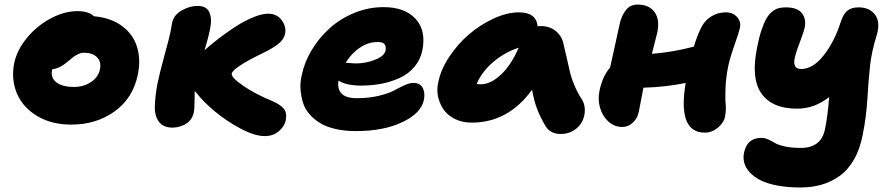

<svg xmlns="http://www.w3.org/2000/svg" viewBox="-20 -560 3901 841"><path d="M292 -14.2Q206.1 -14.2 143.3 -51.5Q80.6 -88.9 54.4 -150.1Q28.3 -211.4 42 -282.2Q54.2 -341.3 98.6 -394.8Q143.1 -448.2 202.9 -479.7Q262.7 -511.2 318.8 -511.2Q368.7 -511.2 391.1 -488.8Q465.3 -482.4 514.2 -446.3Q563 -410.2 580.1 -355.2Q597.2 -300.3 584 -234.9Q563.5 -130.9 482.7 -72.5Q401.9 -14.2 292 -14.2ZM208 -252Q201.2 -218.8 227.3 -199Q253.4 -179.2 304.2 -179.2Q347.2 -179.2 379.4 -201.2Q411.6 -223.1 418 -257.8Q424.3 -289.6 404.8 -309.3Q385.3 -329.1 348.1 -329.1Q335.4 -329.1 322.3 -322.8Q309.1 -316.4 301.5 -310.5Q293.9 -304.7 272.9 -287.1Q240.2 -259.8 209 -256.8Q209 -255.9 208.5 -254.4Q208 -252.9 208 -252Z M737.3 -1Q696.3 -0.5 676.8 -25.9Q657.2 -51.3 658.2 -93.5Q659.2 -135.7 668.9 -189.9Q678.2 -236.3 700.2 -316.4Q722.2 -396.5 727.1 -421.9Q729 -429.2 733.9 -460Q740.7 -494.1 775.9 -514.2Q811 -534.2 845.2 -534.2Q884.3 -534.2 897 -506.1Q909.7 -478 899.9 -431.2Q894 -400.4 876 -339.8Q892.1 -354.5 913.6 -372.1Q935.1 -389.6 967.8 -413.3Q1000.5 -437 1031.5 -455.6Q1062.5 -474.1 1096.2 -487.1Q1129.9 -500 1155.3 -500Q1192.4 -500 1213.4 -472.2Q1234.4 -444.3 1229 -413.1Q1223.1 -385.7 1197 -366Q1170.9 -346.2 1125 -324.2Q1072.8 -299.3 1035.6 -275.6Q998.5 -252 995.1 -237.8Q991.2 -221.7 1045.4 -184.3Q1099.6 -147 1173.3 -117.2Q1207.5 -102.1 1222.7 -84.2Q1237.8 -66.4 1231.9 -34.2Q1227.1 -7.8 1202.1 14.2Q1177.2 36.1 1139.2 36.1Q1095.7 36.1 1033.7 3.2Q971.7 -29.8 921.1 -72Q870.6 -114.3 843.3 -149.9Q835.9 -157.2 833 -161.1Q832 -142.6 832 -112.3Q832 -82 829.1 -68.8Q822.3 -35.6 796.4 -18.8Q770.5 -2 737.3 -1Z M1539.1 14.2Q1490.2 14.2 1450.2 5.1Q1410.2 -3.9 1382.8 -20.5Q1355.5 -37.1 1335.7 -59.8Q1315.9 -82.5 1307.4 -109.6Q1298.8 -136.7 1296.4 -167.5Q1293.9 -198.2 1301.8 -231Q1313 -287.1 1345 -340.3Q1377 -393.6 1423.1 -435.5Q1469.2 -477.5 1531.5 -503.2Q1593.8 -528.8 1660.2 -528.8Q1752.9 -528.8 1800 -477.8Q1847.2 -426.8 1830.1 -339.8Q1821.3 -297.9 1794.9 -266.8Q1768.6 -235.8 1730.5 -218.5Q1692.4 -201.2 1650.4 -193.1Q1608.4 -185.1 1562 -185.1Q1496.1 -185.1 1462.9 -207Q1456.5 -172.4 1475.3 -151.1Q1494.1 -129.9 1543.9 -129.9Q1595.7 -129.9 1639.2 -140.4Q1682.6 -150.9 1705.3 -163.3Q1728 -175.8 1751 -186.3Q1773.9 -196.8 1790 -196.8Q1820.3 -196.8 1831.5 -175.3Q1842.8 -153.8 1836.9 -123Q1825.2 -64.5 1742.7 -25.1Q1660.2 14.2 1539.1 14.2ZM1633.8 -376Q1593.8 -376 1556.6 -351.3Q1519.5 -326.7 1494.1 -285.2Q1527.8 -282.2 1539.1 -282.2Q1583 -282.2 1623.5 -298.6Q1664.1 -314.9 1668.9 -338.9Q1671.9 -357.9 1663.8 -366.9Q1655.8 -376 1633.8 -376Z M2045.9 -22.9Q2006.3 -22.9 1974.9 -37.8Q1943.4 -52.7 1925.3 -77.1Q1907.2 -101.6 1899.4 -133.8Q1891.6 -166 1899.9 -200.2Q1910.6 -255.4 1948 -311.5Q1985.4 -367.7 2034.7 -409.9Q2084 -452.1 2142.6 -479Q2201.2 -505.9 2252.9 -505.9Q2329.1 -505.9 2335 -444.8Q2339.8 -445.8 2348.6 -445.8Q2388.2 -445.8 2414.8 -423.6Q2441.4 -401.4 2447.8 -369.1Q2454.1 -344.2 2462.9 -304.4Q2471.7 -264.6 2477.1 -241.9Q2482.4 -219.2 2495.6 -187.3Q2508.8 -155.3 2527.8 -126Q2541.5 -105.5 2541.7 -78.9Q2542 -52.2 2530.5 -28.8Q2519 -5.4 2494.1 10.7Q2469.2 26.9 2436.5 26.9Q2390.6 26.9 2369.6 -7.8Q2346.2 -47.4 2332.5 -83.3Q2318.8 -119.1 2310.5 -167Q2206.5 -22.9 2045.9 -22.9ZM2086.9 -190.9Q2128.9 -190.9 2173.8 -232.7Q2218.8 -274.4 2252 -351.1Q2188.5 -330.1 2138.7 -286.9Q2088.9 -243.7 2067.9 -191.9Q2073.7 -190.9 2086.9 -190.9Z M2705.6 -3.9Q2671.4 -3.9 2645.3 -27.3Q2619.1 -50.8 2608.6 -86.9Q2598.1 -123 2605.5 -160.2Q2617.7 -224.1 2652.3 -264.2Q2655.8 -280.3 2671.4 -349.9Q2687 -419.4 2693.4 -451.2Q2701.7 -490.2 2720.9 -515.1Q2740.2 -540 2772.5 -540Q2823.2 -540 2846.9 -507.3Q2870.6 -474.6 2859.4 -418.9Q2856.9 -407.7 2835.4 -324.2Q2931.2 -332 3019.5 -356Q3032.7 -401.4 3049.3 -435.1Q3064.9 -468.8 3094 -487.3Q3123 -505.9 3160.2 -505.9Q3189.9 -505.9 3208.3 -485.6Q3226.6 -465.3 3221.2 -438Q3217.3 -419.9 3196.8 -361.6Q3176.3 -303.2 3169.4 -268.1Q3159.2 -217.3 3157.7 -170.7Q3156.2 -124 3158.7 -103.3Q3161.1 -82.5 3156.2 -50.8Q3150.9 -22.9 3124.8 -1Q3098.6 21 3067.4 21Q2946.8 21 2983.4 -196.8Q2901.4 -179.2 2798.3 -175.8Q2795.4 -158.2 2788.1 -122.3Q2780.8 -86.4 2778.3 -71.8Q2772.9 -42.5 2752.4 -23.2Q2731.9 -3.9 2705.6 -3.9Z M3484.9 261.2Q3428.2 261.2 3383.3 252.4Q3338.4 243.7 3309.8 228.8Q3281.2 213.9 3263.4 194.1Q3245.6 174.3 3240 153.1Q3234.4 131.8 3238.8 109.9Q3252 43.9 3314.9 43.9Q3329.6 43.9 3345 50.8Q3360.4 57.6 3373.5 65.9Q3386.7 74.2 3416.7 81.1Q3446.8 87.9 3487.8 87.9Q3577.6 87.9 3593.8 4.9Q3606 -53.7 3611.8 -134.8Q3547.4 -84 3471.7 -84Q3362.3 -84 3315.4 -150.1Q3268.6 -216.3 3295.9 -350.1Q3304.2 -394 3314.7 -425.8Q3325.2 -457.5 3336.2 -477.1Q3347.2 -496.6 3361.1 -508.1Q3375 -519.5 3388.9 -523.7Q3402.8 -527.8 3420.9 -527.8Q3472.7 -527.8 3492.4 -502.4Q3512.2 -477.1 3504.9 -439.9Q3501.5 -424.3 3491.5 -397Q3481.4 -369.6 3473.4 -347.7Q3465.3 -325.7 3460.7 -304Q3456.1 -282.2 3462.9 -270Q3469.7 -257.8 3489.7 -257.8Q3541 -257.8 3588.4 -318.1Q3635.7 -378.4 3663.6 -466.8Q3674.3 -499 3691.9 -513.4Q3709.5 -527.8 3740.7 -527.8Q3788.6 -527.8 3813 -495.4Q3837.4 -462.9 3819.8 -404.8Q3796.9 -331.5 3790.3 -266.1Q3783.7 -200.7 3779.1 -123.8Q3774.4 -46.9 3758.8 30.8Q3746.6 93.8 3720.2 139.4Q3693.8 185.1 3657 211.2Q3620.1 237.3 3577.6 249.3Q3535.2 261.2 3484.9 261.2Z"/></svg>

Font: Shantell Sans Irregular
Style: Italic
Weight: 800
Italic angle: -11.31°
Designer: Stephen Nixon, Anya Danilova, Shantell Martin
Foundry: Arrow Type
Version: Version 1.006;[9816181b4]